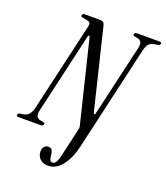

<svg xmlns="http://www.w3.org/2000/svg" viewBox="-205 -832 1001 1159"><g transform="rotate(20 295.0 -252.5)"><path d="M241 215Q206 215 187.5 195.5Q169 176 169 148Q169 127 180 116.5Q191 106 204 106Q223 106 229.5 118.5Q236 131 237 147Q238 163 242 175.5Q246 188 260 188Q271 188 280.5 175Q290 162 301 114L340 -57Q342 -66 340 -75L211 -603Q210 -608 206 -608Q202 -608 200 -603L81 -86Q74 -58 80.5 -43.5Q87 -29 111 -25L123 -23Q136 -22 134 -11Q131 0 116 0H-27Q-42 0 -39 -11Q-37 -22 -24 -23L-10 -25Q17 -29 30 -43.5Q43 -58 50 -86L181 -654Q186 -675 181 -682Q176 -689 154 -693L132 -697Q119 -700 122 -709Q124 -720 139 -720H236Q261 -720 266 -698L392 -180Q394 -173 398.5 -173Q403 -173 404 -180L509 -634Q517 -666 509 -678.5Q501 -691 484 -694L467 -697Q454 -700 457 -709Q459 -720 474 -720H617Q632 -720 630 -709Q626 -698 614 -697L600 -695Q573 -691 560.5 -678.5Q548 -666 540 -634L386 37Q367 120 328.5 167.5Q290 215 241 215Z"/></g></svg>

Font: Instrument Serif
Style: Italic
Weight: 400
Italic angle: -13°
Designer: Rodrigo Fuenzalida
Foundry: fragTYPE
Version: Version 1.000; ttfautohint (v1.8.4.7-5d5b);gftools[0.9.27]